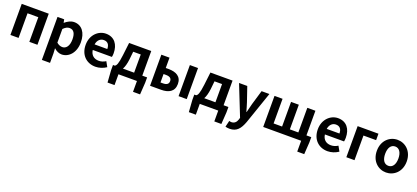

<svg xmlns="http://www.w3.org/2000/svg" viewBox="54 -1800 7054 3251"><g transform="rotate(20 3581.0 -175.0)"><path d="M79 0H226V-444H420V0H566V-560H79Z M724 215H871V44L866 -47C908 -8 956 14 1005 14C1128 14 1243 -97 1243 -289C1243 -461 1160 -574 1023 -574C962 -574 905 -542 858 -502H855L844 -560H724ZM973 -107C942 -107 907 -118 871 -149V-396C909 -434 943 -453 981 -453C1058 -453 1092 -394 1092 -287C1092 -165 1039 -107 973 -107Z M1612 14C1681 14 1752 -10 1807 -48L1757 -138C1716 -113 1677 -100 1632 -100C1548 -100 1488 -147 1476 -238H1821C1825 -252 1828 -279 1828 -306C1828 -462 1748 -574 1594 -574C1461 -574 1333 -461 1333 -280C1333 -95 1455 14 1612 14ZM1473 -337C1485 -418 1537 -460 1596 -460C1669 -460 1702 -412 1702 -337Z M2026 0H2359V195H2486L2500 -20V-116H2413V-560H2014L1987 -331C1967 -166 1946 -131 1918 -116H1885V-20L1900 195H2026ZM2064 -116C2088 -158 2105 -217 2115 -299L2130 -444H2266V-116Z M2595 0H2793C2927 0 3028 -50 3028 -189C3028 -324 2927 -374 2793 -374H2742V-560H2595ZM2742 -113V-265H2785C2854 -265 2888 -240 2888 -190C2888 -137 2854 -113 2785 -113ZM3109 0H3256V-560H3109Z M3491 0H3824V195H3951L3965 -20V-116H3878V-560H3479L3452 -331C3432 -166 3411 -131 3383 -116H3350V-20L3365 195H3491ZM3529 -116C3553 -158 3570 -217 3580 -299L3595 -444H3731V-116Z M4109 224C4234 224 4294 149 4343 17L4542 -560H4401L4324 -300C4310 -248 4296 -194 4284 -142H4279C4263 -196 4249 -250 4232 -300L4143 -560H3995L4213 -11L4203 23C4187 72 4155 108 4098 108C4085 108 4069 104 4059 101L4032 214C4054 220 4076 224 4109 224Z M4634 0H5318V195H5444L5458 -20V-116H5371V-560H5225V-116H5072V-560H4932V-116H4779V-560H4634Z M5795 14C5864 14 5935 -10 5990 -48L5940 -138C5899 -113 5860 -100 5815 -100C5731 -100 5671 -147 5659 -238H6004C6008 -252 6011 -279 6011 -306C6011 -462 5931 -574 5777 -574C5644 -574 5516 -461 5516 -280C5516 -95 5638 14 5795 14ZM5656 -337C5668 -418 5720 -460 5779 -460C5852 -460 5885 -412 5885 -337Z M6132 0H6279V-444H6507V-560H6132Z M6849 14C6989 14 7118 -94 7118 -280C7118 -466 6989 -574 6849 -574C6708 -574 6580 -466 6580 -280C6580 -94 6708 14 6849 14ZM6849 -106C6772 -106 6730 -174 6730 -280C6730 -385 6772 -454 6849 -454C6925 -454 6968 -385 6968 -280C6968 -174 6925 -106 6849 -106Z"/></g></svg>

Font: Noto Sans Mono CJK HK
Style: Bold
Weight: 700
Designer: Ryoko NISHIZUKA 西塚涼子 (kana, bopomofo & ideographs); Paul D. Hunt (Latin, Greek & Cyrillic); Sandoll Communications 산돌커뮤니
Foundry: Adobe
Version: Version 2.004;hotconv 1.0.118;makeotfexe 2.5.65603